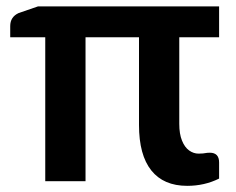

<svg xmlns="http://www.w3.org/2000/svg" viewBox="-20 -571 745 605"><path d="M544.9 -453.6V-180.7Q544.9 -148.9 553.5 -127.9Q562 -106.9 575.9 -96.9Q589.8 -86.9 606 -86.9Q620.1 -86.9 632.8 -89.4Q635.7 -89.8 641.1 -89.8Q670.4 -89.8 670.4 -59.1V-8.3Q624.5 14.6 569.8 14.6Q495.6 14.6 456.8 -33.9Q418 -82.5 418 -177.2V-453.6H249.5V0H122.6V-453.6H12.2V-488.8Q12.2 -517.6 38.6 -529.8L99.6 -550.8H249.5H544.9H670.4V-453.6Z"/></svg>

Font: Lycee Sans SemiBold
Style: Regular
Weight: 600
Designer: Justin Alvin
Foundry: Alkove Design
Version: Version 1.030